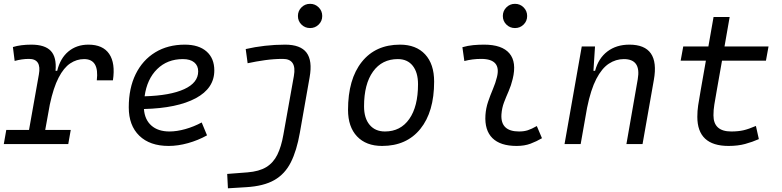

<svg xmlns="http://www.w3.org/2000/svg" viewBox="-23 -764 4144 1018"><path d="M-2.9 0 10.3 -75.2H130.9L183.1 -369.1Q198.2 -451.7 130.9 -451.7Q93.3 -451.7 54.7 -440.9L45.4 -514.6Q86.9 -527.3 143.1 -527.3Q215.3 -527.3 246.6 -493.9Q277.8 -460.4 271.5 -388.7H280.3Q296.4 -455.1 339.8 -491.2Q383.3 -527.3 445.8 -527.3Q522.5 -527.3 555.9 -478.3Q589.4 -429.2 575.7 -337.9H490.2Q503.9 -450.7 422.9 -450.7Q383.3 -450.7 349.1 -427.7Q314.9 -404.8 287.6 -352.1Q260.3 -299.3 241.2 -210L216.8 -75.2H352.1L338.9 0Z M875.5 -66.9Q914.6 -66.9 959.7 -79.6Q1004.9 -92.3 1046.4 -114.7L1074.7 -46.4Q1027.3 -20 973.9 -5.1Q920.4 9.8 871.1 9.8Q771.5 9.8 715.6 -44.4Q659.7 -98.6 659.7 -194.8Q659.7 -296.4 696.3 -370.8Q732.9 -445.3 799.8 -486.3Q866.7 -527.3 957 -527.3Q1030.8 -527.3 1072 -491.2Q1113.3 -455.1 1113.3 -390.6Q1113.3 -295.9 1014.9 -243.2Q916.5 -190.4 740.2 -186Q744.1 -129.9 779.5 -98.4Q814.9 -66.9 875.5 -66.9ZM743.7 -253.4Q879.4 -257.3 953.6 -291.3Q1027.8 -325.2 1027.8 -385.7Q1027.8 -416 1006.8 -433.3Q985.8 -450.7 946.8 -450.7Q864.3 -450.7 810.3 -397.7Q756.3 -344.7 743.7 -253.4Z M1185.5 234.4 1181.6 158.2 1289.1 149.9Q1351.1 145 1388.7 122.1Q1426.3 99.1 1447.3 56.6Q1468.3 14.2 1479.5 -49.8L1535.2 -361.3Q1551.3 -451.7 1476.6 -451.7Q1430.2 -451.7 1382.6 -445.1Q1335 -438.5 1290 -428.7L1279.8 -503.9Q1328.1 -515.1 1381.6 -521.2Q1435.1 -527.3 1488.8 -527.3Q1570.3 -527.3 1602.3 -484.9Q1634.3 -442.4 1618.7 -354.5L1566.9 -60.5Q1550.3 34.7 1519 96.7Q1487.8 158.7 1431.4 190.9Q1375 223.1 1281.7 228.5ZM1621.1 -615.2Q1594.2 -615.2 1575.4 -633.8Q1556.6 -652.3 1556.6 -679.2Q1556.6 -706.1 1575.4 -724.9Q1594.2 -743.7 1621.1 -743.7Q1647.9 -743.7 1666.7 -724.9Q1685.5 -706.1 1685.5 -679.2Q1685.5 -652.3 1666.7 -633.8Q1647.9 -615.2 1621.1 -615.2Z M2002.9 9.8Q1918 9.8 1870.1 -40.8Q1822.3 -91.3 1822.3 -181.2Q1822.3 -344.2 1895.3 -435.8Q1968.3 -527.3 2097.7 -527.3Q2183.1 -527.3 2231 -475.8Q2278.8 -424.3 2278.8 -331.5Q2278.8 -170.9 2205.8 -80.6Q2132.8 9.8 2002.9 9.8ZM2018.1 -66.9Q2100.6 -66.9 2147 -133.1Q2193.4 -199.2 2193.4 -317.4Q2193.4 -379.9 2165.3 -415.3Q2137.2 -450.7 2086.4 -450.7Q2002.4 -450.7 1954.8 -384.5Q1907.2 -318.4 1907.2 -200.2Q1907.2 -137.2 1936.8 -102.1Q1966.3 -66.9 2018.1 -66.9Z M2823.2 -95.7 2850.6 -31.2Q2821.8 -14.2 2789.8 -2.2Q2757.8 9.8 2716.3 9.8Q2629.9 9.8 2587.9 -31.7Q2545.9 -73.2 2550.8 -153.3Q2553.2 -189.9 2564.9 -224.6Q2576.7 -259.3 2590.6 -292Q2604.5 -324.7 2611.8 -355Q2636.2 -451.7 2528.3 -451.7Q2481.9 -451.7 2439 -440.4L2428.7 -513.7Q2457.5 -522 2486.3 -524.7Q2515.1 -527.3 2543.9 -527.3Q2638.7 -527.3 2678 -481Q2717.3 -434.6 2695.3 -345.2Q2687 -310.5 2673.8 -280.5Q2660.6 -250.5 2649.4 -221.2Q2638.2 -191.9 2635.7 -157.7Q2629.9 -66.9 2729 -66.9Q2755.4 -66.9 2775.6 -73.5Q2795.9 -80.1 2823.2 -95.7ZM2707.5 -615.2Q2680.7 -615.2 2661.9 -633.8Q2643.1 -652.3 2643.1 -679.2Q2643.1 -706.1 2661.9 -724.9Q2680.7 -743.7 2707.5 -743.7Q2734.4 -743.7 2753.2 -724.9Q2772 -706.1 2772 -679.2Q2772 -652.3 2753.2 -633.8Q2734.4 -615.2 2707.5 -615.2Z M2970.2 0 3061.5 -517.6H3131.8L3123.5 -388.7H3132.3Q3149.9 -455.1 3197.5 -491.2Q3245.1 -527.3 3314 -527.3Q3477.1 -527.3 3443.8 -340.3L3383.8 0H3298.3L3358.4 -344.2Q3377 -450.7 3284.7 -450.7Q3242.2 -450.7 3205.1 -426.3Q3168 -401.9 3138.7 -345.5Q3109.4 -289.1 3089.8 -192.9L3055.7 0Z M3839.8 9.8Q3674.3 9.8 3674.3 -144.5Q3674.3 -175.8 3678.7 -205.3Q3683.1 -234.9 3692.4 -287.1L3719.7 -442.4H3585.9L3599.6 -517.6H3732.9L3760.3 -673.8H3845.7L3818.4 -517.6H4051.8L4038.1 -442.4H3805.2L3777.8 -287.1Q3769 -236.8 3764.4 -209.2Q3759.8 -181.6 3759.8 -152.8Q3759.8 -66.9 3854 -66.9Q3890.6 -66.9 3918.5 -73.2Q3946.3 -79.6 3984.9 -96.2L4000.5 -26.4Q3966.3 -11.2 3927.7 -0.7Q3889.2 9.8 3839.8 9.8Z"/></svg>

Font: Cascadia Code NF SemiLight
Style: Italic
Weight: 350
Italic angle: -10°
Monospace: yes
Designer: Aaron Bell
Foundry: Saja Typeworks
Version: Version 2404.023; ttfautohint (v1.8.4)